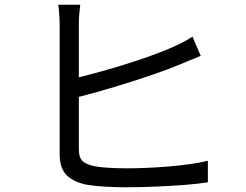

<svg xmlns="http://www.w3.org/2000/svg" viewBox="-20 -789 1040 811"><path d="M319 -769Q317 -752 315 -730.5Q313 -709 313 -688Q313 -675 313 -636.5Q313 -598 313 -544.5Q313 -491 313 -431.5Q313 -372 313 -317Q313 -262 313 -220.5Q313 -179 313 -160Q313 -122 330 -107.5Q347 -93 383 -86Q407 -82 443 -80Q479 -78 516 -78Q555 -78 601.5 -80Q648 -82 695 -86Q742 -90 784.5 -96Q827 -102 858 -110V-19Q815 -12 754.5 -7.5Q694 -3 630 -0.5Q566 2 512 2Q467 2 425 -0.5Q383 -3 351 -8Q294 -18 263 -47.5Q232 -77 232 -138Q232 -162 232 -207.5Q232 -253 232 -311Q232 -369 232 -429.5Q232 -490 232 -544Q232 -598 232 -636.5Q232 -675 232 -688Q232 -702 231 -716.5Q230 -731 229 -745Q228 -759 226 -769ZM277 -454Q322 -464 377.5 -479Q433 -494 492 -512Q551 -530 606.5 -549.5Q662 -569 705 -588Q728 -598 749.5 -609Q771 -620 793 -634L828 -553Q807 -545 781.5 -534Q756 -523 733 -514Q687 -495 627.5 -474.5Q568 -454 505 -434.5Q442 -415 383 -398.5Q324 -382 277 -371Z"/></svg>

Font: Noto Sans SC Thin
Style: Regular
Weight: 400
Version: Version 2.004-H2;hotconv 1.0.118;makeotfexe 2.5.65603